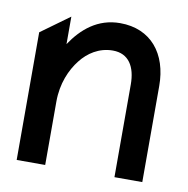

<svg xmlns="http://www.w3.org/2000/svg" viewBox="-58 -500 545 557"><g transform="rotate(10 214.0 -221.5)"><path d="M26 0H110V-187C110 -240 129 -283 152 -312C173 -339 205 -361 246 -361C293 -361 314 -325 314 -273V0H396V-283C396 -378 344 -443 253 -443C187 -443 142 -404 110 -356V-437L26 -376Z"/></g></svg>

Font: Charger Pro
Style: BdNar
Weight: 700
Designer: Jasper
Foundry: Cannot Into Space Fonts
Version: Version 1.09